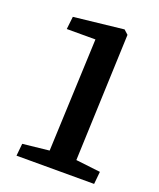

<svg xmlns="http://www.w3.org/2000/svg" viewBox="-134 -797 731 881"><g transform="rotate(20 232.0 -357.0)"><path d="M211 -625H71L78 -687L321 -714L342 -695L318 -75L438 -61L432 0H53L59 -60L188 -74Z"/></g></svg>

Font: Literata 7pt SemiBold
Style: Italic
Weight: 600
Italic angle: -2°
Designer: Latin by Veronika Burian and Jose Scaglione. Greek by Irene Vlachou. Cyrillic by Vera Evstafieva
Foundry: TypeTogether
Version: Version 3.002